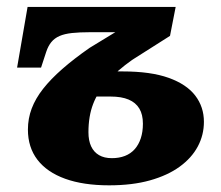

<svg xmlns="http://www.w3.org/2000/svg" viewBox="-20 -532 648 564"><path d="M367.8 -355.8Q324.6 -325 296 -293.8Q267.4 -262.6 253.6 -226.6Q239.8 -190.6 239.8 -143.6Q239.8 -119 247.7 -102.1Q255.6 -85.2 270.9 -76.3Q286.2 -67.4 308.4 -67.4Q330 -67.4 347 -74Q364 -80.6 375.7 -93.8Q387.4 -107 393.6 -125.9Q399.8 -144.8 399.8 -168.8Q399.8 -195.6 389.3 -213.1Q378.8 -230.6 357.9 -239.5Q337 -248.4 304.6 -248.4H192.6L226.6 -322.2H340.2Q422.8 -322.2 475.5 -303.3Q528.2 -284.4 553.6 -251.1Q579 -217.8 579 -174.2Q579 -135.4 561 -101.7Q543 -68 507.8 -42.4Q472.6 -16.8 420.7 -2.2Q368.8 12.4 300.4 12.4Q224.8 12.4 171.4 -6.9Q118 -26.2 90 -62.7Q62 -99.2 62 -151.4Q62 -183.8 73.1 -213.2Q84.2 -242.6 106.6 -271.1Q129 -299.6 163 -329.4Q197 -359.2 243.2 -391.4L349.6 -456.2L358 -437.4H244.6Q213.4 -437.4 191.4 -435Q169.4 -432.6 154.8 -426.2Q140.2 -419.8 130.9 -408.5Q121.6 -397.2 115.8 -379.8L100.6 -333.4H30.2L61 -511.6H496L479.4 -426.6Z"/></svg>

Font: Roboto Serif 20pt
Style: Italic
Weight: 400
Italic angle: -10°
Designer: Greg Gazdowicz
Foundry: Commercial Type
Version: Version 1.008